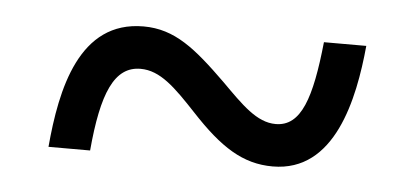

<svg xmlns="http://www.w3.org/2000/svg" viewBox="-28 -488 567 262"><g transform="rotate(5 255.0 -356.5)"><path d="M45 -269H102C109 -348 125 -386 161 -386C188 -386 209 -365 239 -333C280 -289 311 -269 352 -269C437 -269 458 -370 465 -444H407C399 -367 386 -327 351 -327C325 -327 304 -349 275 -378C232 -420 203 -444 160 -444C72 -444 52 -349 45 -269Z"/></g></svg>

Font: Noto Serif Ethiopic SemiCondensed
Style: Regular
Weight: 400
Width: 4
Designer: Monotype Design Team
Foundry: Monotype Imaging Inc.
Version: Version 2.102